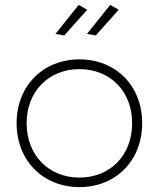

<svg xmlns="http://www.w3.org/2000/svg" viewBox="-20 -765 650 786"><path d="M302 -745 207 -626 243 -620 337 -725ZM431 -745 336 -626 372 -620 466 -725ZM305 -522C157 -522 48 -414 48 -261C48 -107 157 1 305 1C454 1 562 -107 562 -261C562 -414 454 -522 305 -522ZM305 -482C431 -482 521 -391 521 -261C521 -129 431 -38 305 -38C180 -38 89 -129 89 -261C89 -391 180 -482 305 -482Z"/></svg>

Font: Montserrat arm ExtraLight
Style: Regular
Weight: 275
Designer: Julieta Ulanovsky
Foundry: Julieta Ulanovsky
Version: Version 6.000;PS 006.000;hotconv 1.0.88;makeotf.lib2.5.64775